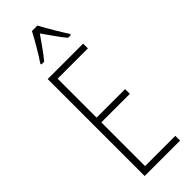

<svg xmlns="http://www.w3.org/2000/svg" viewBox="-307 -974 1000 1000"><g transform="rotate(-45 192.5 -474.5)"><path d="M236 -949H196C173 -905 131 -833 107 -799V-791H128C155 -822 190 -875 216 -911C244 -872 276 -823 304 -791H325V-799C309 -823 261 -902 236 -949ZM338 0V-35H115V-357H325V-392H115V-679H338V-714H77V0Z"/></g></svg>

Font: Noto Sans Armenian ExtraCondensed ExtraLight
Style: Regular
Weight: 200
Width: 2
Designer: Monotype Design Team
Foundry: Monotype Imaging Inc.
Version: Version 2.008